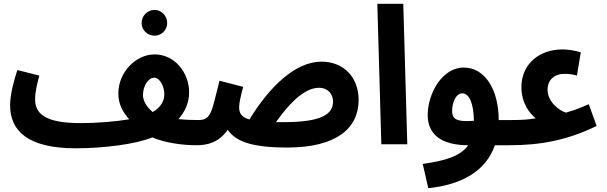

<svg xmlns="http://www.w3.org/2000/svg" viewBox="-20 -756 3183 1006"><path d="M790 -569C826 -569 856 -599 856 -635C856 -673 826 -704 790 -704C752 -704 722 -673 722 -635C722 -599 752 -569 790 -569ZM377 21C520 21 691 0 778 -36C841 -9 931 5 1010 5C1058 5 1084 -24 1084 -63C1084 -98 1063 -127 1020 -127C989 -127 952 -128 915 -132C948 -169 971 -216 971 -273C971 -373 897 -471 790 -471C692 -471 600 -378 600 -266C600 -209 625 -167 657 -131C586 -119 491 -111 402 -111C210 -111 164 -164 164 -236C164 -277 176 -322 186 -360L71 -389C54 -339 33 -262 33 -204C33 -68 129 21 377 21ZM729 -259C730 -308 758 -349 788 -349C818 -349 841 -302 841 -263C841 -227 823 -194 780 -169C748 -196 729 -228 729 -259Z M1485 17C1743 17 1859 -84 1859 -232C1859 -350 1782 -433 1664 -433C1525 -433 1388 -296 1287 -130C1243 -143 1233 -164 1233 -195C1233 -214 1240 -248 1254 -301L1130 -333C1089 -174 1089 -127 1020 -127L1010 5C1065 5 1126 -8 1173 -76C1213 -19 1288 17 1485 17ZM1651 -296C1699 -296 1725 -262 1725 -224C1725 -157 1664 -116 1466 -116C1452 -116 1439 -116 1426 -116C1490 -207 1572 -296 1651 -296Z M1978 0H2114L2093 -736H1957Z M2224 230C2396 212 2525 143 2573 5H2649C2698 5 2723 -20 2723 -63C2723 -100 2701 -127 2658 -127H2593C2593 -282 2524 -402 2410 -402C2298 -403 2221 -267 2221 -153C2221 -50 2295 5 2433 5C2392 64 2310 86 2195 103ZM2349 -176C2349 -217 2368 -267 2402 -267C2440 -267 2462 -211 2463 -123C2362 -115 2349 -138 2349 -176Z M2649 5C2809 5 2950 -20 3106 -96L3065 -210C2991 -178 2984 -178 2946 -166C2914 -174 2849 -220 2849 -286C2849 -337 2885 -369 2937 -369C2959 -369 2978 -367 3003 -360L3023 -482C2988 -492 2957 -497 2925 -497C2807 -497 2712 -421 2712 -300C2712 -211 2760 -157 2787 -136C2749 -130 2723 -127 2659 -127Z"/></svg>

Font: Noto Sans Arabic UI Cn
Style: Bold
Weight: 700
Width: 3
Designer: Monotype Design Team, Nadine Chahine and Nizar Qandah
Foundry: Monotype Imaging Inc.
Version: Version 2.010